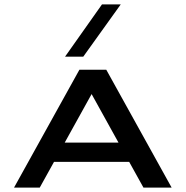

<svg xmlns="http://www.w3.org/2000/svg" viewBox="-20 -855 846 875"><path d="M359.4 -596.7H276.4L444.8 -835H530.3ZM464.4 -537.1 762.2 0H633.8L568.8 -117.2H226.1L161.1 0H43.9L341.8 -537.1ZM274.9 -205.1H520L397.5 -426.3Z"/></svg>

Font: Squarish Sans CT
Style: Regular
Weight: 400
Version: Version 0.9